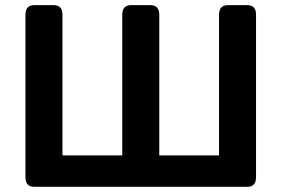

<svg xmlns="http://www.w3.org/2000/svg" viewBox="-20 -720 1085 740"><path d="M112.3 0Q78.1 0 78.1 -36.6V-663.6Q78.1 -700.2 112.3 -700.2H186.5Q220.7 -700.2 220.7 -663.6V-121.1H451.2V-663.6Q451.2 -700.2 485.4 -700.2H559.6Q593.8 -700.2 593.8 -663.6V-121.1H824.2V-663.6Q824.2 -700.2 858.4 -700.2H932.6Q966.8 -700.2 966.8 -663.6V-36.6Q966.8 0 932.6 0Z"/></svg>

Font: Istok
Style: Bold
Weight: 700
Designer: Andrey V. Panov
Foundry: Andrey V. Panov
Version: Version 1.0.1